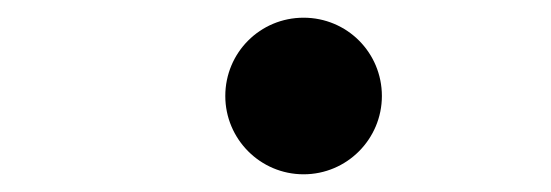

<svg xmlns="http://www.w3.org/2000/svg" viewBox="-20 -547 626 218"><path d="M324.7 -349.1C374 -349.1 413.6 -389.2 413.6 -438C413.6 -487.3 374 -526.9 324.7 -526.9C275.4 -526.9 235.8 -487.3 235.8 -438C235.8 -389.2 275.4 -349.1 324.7 -349.1Z"/></svg>

Font: Cascadia Code
Style: Bold Italic
Weight: 700
Italic angle: -10°
Monospace: yes
Designer: Aaron Bell
Foundry: Saja Typeworks
Version: Version 2404.023